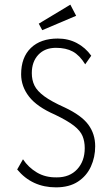

<svg xmlns="http://www.w3.org/2000/svg" viewBox="-20 -797 478 827"><path d="M221 10Q118 10 54 -67L79 -111Q102 -76 139 -54Q176 -32 225 -33Q280 -33 312.5 -68Q345 -103 345 -159Q345 -188 335.5 -211Q326 -234 298.5 -255.5Q271 -277 217 -303Q139 -337 105 -381Q71 -425 71 -477Q71 -550 113 -590.5Q155 -631 229 -631Q274 -631 311 -611.5Q348 -592 373 -557L347 -520Q323 -559 293.5 -575Q264 -591 221 -591Q173 -591 145 -561Q117 -531 117 -482Q117 -452 128.5 -428.5Q140 -405 170.5 -382.5Q201 -360 259 -334Q331 -300 360.5 -260Q390 -220 390 -167Q390 -120 371.5 -79.5Q353 -39 315.5 -14.5Q278 10 221 10ZM162 -667 147 -695 283 -777 308 -729Z"/></svg>

Font: Inconsolata SemiCondensed Light
Style: Regular
Weight: 300
Width: 4
Monospace: yes
Designer: Raph Levien, Cyreal, Brenton Simpson
Foundry: Raph Levien, Cyreal, Google
Version: Version 3.100; ttfautohint (v1.8.4.7-5d5b)